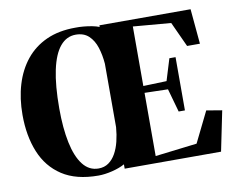

<svg xmlns="http://www.w3.org/2000/svg" viewBox="-82 -861 1206 980"><g transform="rotate(-10 521.5 -371.0)"><path d="M489.5 -22.5Q462.5 -7.5 423.8 2Q385 11.5 352 11.5Q237 11.5 164.5 -36Q92 -83.5 57.8 -167.5Q23.5 -251.5 23.5 -360.5Q23.5 -445.5 45 -517Q66.5 -588.5 109.2 -641.5Q152 -694.5 216 -723.5Q280 -752.5 366 -752.5Q386 -753 408.2 -751Q430.5 -749 451.8 -745Q473 -741 489.5 -734.5V-743H962L978.5 -561.5H912L852.5 -691L656.5 -707.5V-399L777.5 -403L812 -515.5H844V-239.5H811.5L777.5 -360.5L656.5 -363.5V-36L873 -62L951 -220.5L1031.5 -207L989 0H489.5ZM359 -24Q389 -24 411 -39.5Q433 -55 448 -81.8Q463 -108.5 471.5 -143.2Q480 -178 483 -216V-545Q479.5 -590.5 467 -629.8Q454.5 -669 429 -693Q403.5 -717 361.5 -717Q314 -717 281 -677.5Q248 -638 231 -558.8Q214 -479.5 214 -360Q214 -258 229.8 -182.5Q245.5 -107 277.8 -65.5Q310 -24 359 -24Z"/></g></svg>

Font: Merriweather 120pt ExtraBold
Style: Regular
Weight: 800
Version: Version 2.100